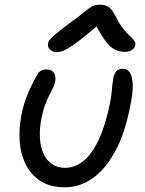

<svg xmlns="http://www.w3.org/2000/svg" viewBox="-20 -788 618 818"><path d="M257 10Q195 10 154 -16Q113 -42 90.5 -86Q68 -130 64 -184.5Q60 -239 71 -296Q80 -343 96.5 -384Q113 -425 138 -468Q143 -480 153.5 -486Q164 -492 178 -492Q200 -492 209.5 -478Q219 -464 215 -441Q212 -426 205.5 -413Q199 -400 190.5 -383.5Q182 -367 173 -343.5Q164 -320 157 -286Q148 -240 150 -201.5Q152 -163 165 -134Q178 -105 201.5 -89Q225 -73 258 -73Q300 -73 336.5 -103Q373 -133 401.5 -194.5Q430 -256 449 -350Q454 -377 455.5 -394Q457 -411 458.5 -425.5Q460 -440 463 -457Q467 -474 475.5 -484.5Q484 -495 504 -495Q522 -495 533 -479Q544 -463 545.5 -428.5Q547 -394 535 -337Q512 -218 469.5 -141Q427 -64 372.5 -27Q318 10 257 10ZM221 -566Q209 -566 200 -571.5Q191 -577 187 -585Q183 -593 185 -603Q186 -611 192.5 -619.5Q199 -628 219.5 -645Q240 -662 283 -694Q319 -720 338.5 -736.5Q358 -753 372 -760.5Q386 -768 406 -768Q429 -768 443.5 -757.5Q458 -747 473 -718Q489 -685 505 -665.5Q521 -646 533 -635Q545 -624 551.5 -615Q558 -606 556 -593Q553 -582 541 -574.5Q529 -567 513 -567Q489 -567 469.5 -576.5Q450 -586 430 -612.5Q410 -639 382 -692H410Q358 -646 325 -620.5Q292 -595 272.5 -583.5Q253 -572 241.5 -569Q230 -566 221 -566Z"/></svg>

Font: Shantell Sans
Style: Italic
Weight: 400
Italic angle: -11°
Designer: Stephen Nixon, Anya Danilova, Shantell Martin
Foundry: Arrow Type
Version: Version 1.011;[c5ecc13dd]